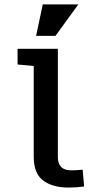

<svg xmlns="http://www.w3.org/2000/svg" viewBox="-20 -846 478 870"><path d="M242.2 -625V-133.8Q242.2 -105.5 256.8 -89.8Q271.5 -74.2 303.7 -74.2Q325.2 -74.2 354.5 -77.1L361.3 -1Q327.1 3.9 291 3.9Q217.8 3.9 175.3 -28.3Q132.8 -60.5 132.8 -135.7V-546.9L59.6 -553.7V-625ZM173.8 -826.2H335L231.4 -683.6H143.6Z"/></svg>

Font: Sudo Var
Style: Regular
Weight: 400
Monospace: yes
Designer: Jens Kutilek
Foundry: Jens Kutilek
Version: Version 0.065;FEAKit 1.0